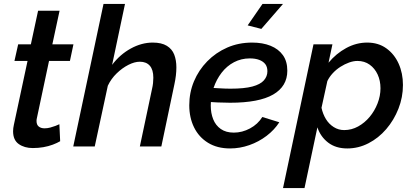

<svg xmlns="http://www.w3.org/2000/svg" viewBox="-20 -750 2120 983"><path d="M47 -78Q47 -86 48 -94Q49 -102 51 -111L121 -438H54L73 -523H138L175 -695H285L248 -523H356L338 -438H231L169 -146Q168 -142 167.5 -138.5Q167 -135 167 -131Q167 -111 178.5 -102Q190 -93 208 -93Q223 -93 237.5 -97Q252 -101 264 -105.5Q276 -110 284 -114L288 -27Q273 -18 250.5 -9.5Q228 -1 202 3.5Q176 8 148 8Q105 8 76 -12.5Q47 -33 47 -78Z M510 -730H620L554 -418Q594 -471 649.5 -501.5Q705 -532 762 -532Q807 -532 834 -515.5Q861 -499 872 -470.5Q883 -442 883 -405Q883 -385 880.5 -363.5Q878 -342 873 -319L806 0H696L758 -293Q762 -310 763.5 -324.5Q765 -339 765 -352Q765 -393 747 -413.5Q729 -434 696 -434Q669 -434 637.5 -418Q606 -402 577.5 -374.5Q549 -347 532 -311L465 0H355Z M1158 10Q1092 10 1045 -19Q998 -48 973.5 -98Q949 -148 949 -211Q949 -276 973 -333.5Q997 -391 1041 -436Q1085 -481 1143.5 -506.5Q1202 -532 1271 -532Q1325 -532 1365.5 -515.5Q1406 -499 1428.5 -467.5Q1451 -436 1451 -388Q1451 -308 1378.5 -266Q1306 -224 1158 -224Q1130 -224 1095 -225.5Q1060 -227 1016 -231L1031 -302Q1071 -300 1102 -298Q1133 -296 1160 -296Q1231 -296 1272 -307Q1313 -318 1331 -338.5Q1349 -359 1349 -385Q1349 -408 1338 -422Q1327 -436 1307 -443.5Q1287 -451 1259 -451Q1215 -451 1178 -431.5Q1141 -412 1114.5 -377.5Q1088 -343 1073.5 -300Q1059 -257 1059 -209Q1059 -171 1071.5 -139.5Q1084 -108 1110.5 -89.5Q1137 -71 1177 -71Q1220 -71 1260 -92.5Q1300 -114 1323 -151L1410 -124Q1385 -85 1345 -54.5Q1305 -24 1256.5 -7Q1208 10 1158 10ZM1318 -602 1248 -620 1324 -730H1429Z M1585 -523H1682L1662 -429Q1701 -476 1752.5 -504Q1804 -532 1860 -532Q1917 -532 1958 -502.5Q1999 -473 2021 -424Q2043 -375 2043 -315Q2043 -252 2020 -193.5Q1997 -135 1957.5 -89Q1918 -43 1866.5 -16.5Q1815 10 1758 10Q1699 10 1660 -20Q1621 -50 1605 -98L1539 213H1429ZM1742 -84Q1780 -84 1813.5 -102.5Q1847 -121 1872.5 -151.5Q1898 -182 1913 -220.5Q1928 -259 1928 -298Q1928 -337 1913.5 -368.5Q1899 -400 1872.5 -419Q1846 -438 1810 -438Q1790 -438 1767.5 -430Q1745 -422 1723 -408Q1701 -394 1683.5 -375Q1666 -356 1656 -335L1626 -198Q1633 -166 1648.5 -140.5Q1664 -115 1688.5 -99.5Q1713 -84 1742 -84Z"/></svg>

Font: Raleway Thin SemiBold
Style: Italic
Weight: 600
Italic angle: -12°
Version: Version 4.026